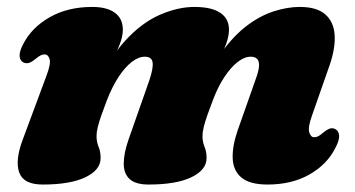

<svg xmlns="http://www.w3.org/2000/svg" viewBox="-20 -504 998 540"><path d="M341.5 -111.5 400 -278Q411.5 -312 409.2 -328.2Q407 -344.5 387 -344.5Q369.5 -344.5 350.2 -329.5Q331 -314.5 313.2 -287.2Q295.5 -260 281 -223Q272 -199.5 265.2 -180.2Q258.5 -161 255 -146.8Q251.5 -132.5 251.5 -121.5Q251.5 -105 257.2 -91.2Q263 -77.5 263 -59.5Q263 -26 220.2 -5.5Q177.5 15 100 15Q46 15 34 -19Q22 -53 44 -111.5L110.5 -290.5Q123.5 -324.5 119.5 -337.8Q115.5 -351 105.5 -351Q100 -351 94.2 -348.2Q88.5 -345.5 79.5 -338Q68 -328.5 60.5 -326.8Q53 -325 45.5 -328.5Q36 -333.5 35.2 -346.8Q34.5 -360 45.5 -380.5Q69.5 -427 120.2 -455.8Q171 -484.5 239.5 -484.5Q281 -484.5 303.2 -468Q325.5 -451.5 325.5 -420.5Q325.5 -402 316.8 -379.5Q308 -357 296.8 -333Q285.5 -309 275.8 -285Q266 -261 264.5 -240L248 -244.5Q283 -335.5 330.5 -387.8Q378 -440 429.2 -462.2Q480.5 -484.5 526.5 -484.5Q575 -484.5 599.5 -468Q624 -451.5 624 -420.5Q624 -402 615.8 -379.8Q607.5 -357.5 596.2 -333.2Q585 -309 575.8 -285Q566.5 -261 565 -240L544.5 -244.5Q571 -312.5 604.8 -358.8Q638.5 -405 675.8 -432.8Q713 -460.5 751 -472.5Q789 -484.5 823 -484.5Q871.5 -484.5 895.2 -463.2Q919 -442 921.2 -405.2Q923.5 -368.5 907 -320.5L857.5 -179Q845.5 -145.5 849.8 -131.8Q854 -118 863.5 -118Q870 -118 875.5 -121Q881 -124 889 -131Q901.5 -141 909.2 -142.8Q917 -144.5 923.5 -140.5Q933 -135.5 933.8 -122.2Q934.5 -109 923.5 -88.5Q900.5 -42 850.8 -13.5Q801 15 732.5 15Q683 15 659.5 -4.2Q636 -23.5 634.5 -58Q633 -92.5 648.5 -137.5L698 -278Q711 -311.5 708 -328Q705 -344.5 685 -344.5Q667.5 -344.5 648.2 -329.5Q629 -314.5 611 -287.2Q593 -260 579 -223Q570 -199.5 563.2 -180.2Q556.5 -161 553 -146.8Q549.5 -132.5 549.5 -121.5Q549.5 -105 555.2 -91.2Q561 -77.5 561 -59.5Q561 -26 518.2 -5.5Q475.5 15 398 15Q361.5 15 344.8 -0.2Q328 -15.5 328 -44Q328 -72.5 341.5 -111.5Z"/></svg>

Font: Fraunces Black
Style: Italic
Weight: 900
Italic angle: -16°
Version: Version 1.000;[b76b70a41]